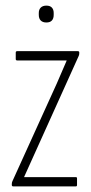

<svg xmlns="http://www.w3.org/2000/svg" viewBox="-20 -663 324 683"><path d="M27 0Q22 0 22 -5V-8Q22 -14 24 -18L182 -366Q191 -387 199.5 -406.5Q208 -426 217 -447V-448Q202 -448 187 -448Q172 -448 157 -448H41Q36 -448 36 -453V-476Q36 -481 41 -481H257Q262 -481 262 -476V-474Q262 -468 260 -464L103 -116Q93 -95 84.5 -75Q76 -55 66 -34V-33Q80 -33 93.5 -33Q107 -33 120 -33H250Q254 -33 254 -28V-5Q254 0 250 0ZM145 -583Q132 -583 125 -590Q118 -597 118 -610V-617Q118 -629 125 -636Q132 -643 145 -643Q158 -643 164.5 -636Q171 -629 171 -617V-610Q171 -597 164.5 -590Q158 -583 145 -583Z"/></svg>

Font: Sofia Sans Extra Condensed ExtraLight
Style: Regular
Weight: 250
Designer: Botio Nikoltchev, Ani Petrova
Foundry: lettersoup
Version: Version 4.101